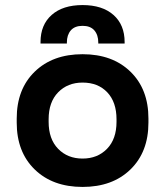

<svg xmlns="http://www.w3.org/2000/svg" viewBox="-20 -724 652 758"><path d="M46 -240V-256Q46 -372 117 -441Q188 -510 306 -510Q424 -510 495 -441Q566 -372 566 -256V-240Q566 -124 495 -55Q424 14 306 14Q188 14 117 -55Q46 -124 46 -240ZM440 -243V-253Q440 -321 403.5 -359.5Q367 -398 306 -398Q247 -398 209.5 -359.5Q172 -321 172 -253V-243Q172 -175 209.5 -136.5Q247 -98 306 -98Q365 -98 402.5 -136.5Q440 -175 440 -243ZM244 -552H140V-558Q140 -626 184 -665Q228 -704 306 -704Q384 -704 428 -665Q472 -626 472 -558V-552H368V-556Q368 -586 352.5 -604Q337 -622 306 -622Q275 -622 259.5 -604Q244 -586 244 -556Z"/></svg>

Font: Rootstock Sans Headline
Style: Bold
Weight: 700
Designer: Florian Karsten
Foundry: Florian Karsten
Version: Version 2.000;FEAKit 1.0